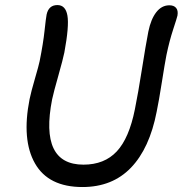

<svg xmlns="http://www.w3.org/2000/svg" viewBox="-20 -756 729 766"><path d="M309.1 -9.8Q173.3 -9.8 119.6 -104Q65.9 -198.2 98.1 -360.8Q104 -389.6 119.4 -442.4Q134.8 -495.1 138.2 -512.2Q152.3 -582.5 157.7 -633.1Q163.1 -683.6 166 -698.2Q174.3 -735.8 209 -735.8Q241.7 -735.8 249 -693.8Q256.3 -651.9 236.8 -546.9Q231.4 -520 212.9 -454.6Q194.3 -389.2 188 -359.9Q136.7 -99.1 313 -99.1Q396.5 -99.1 445.8 -151.9Q495.1 -204.6 518.1 -319.8Q531.2 -384.3 546.1 -479.2Q561 -574.2 571.8 -629.9Q582 -679.7 603.5 -707.3Q625 -734.9 655.8 -734.9Q673.8 -734.9 682.6 -724.4Q691.4 -713.9 688 -693.8Q686 -684.6 670.9 -638.7Q655.8 -592.8 644 -536.1Q637.7 -503.9 625.7 -428Q613.8 -352.1 605 -310.1Q576.7 -164.1 502.4 -86.9Q428.2 -9.8 309.1 -9.8Z"/></svg>

Font: Shantell Sans Bouncy
Style: Italic
Weight: 400
Italic angle: -11.31°
Designer: Stephen Nixon, Anya Danilova, Shantell Martin
Foundry: Arrow Type
Version: Version 1.006;[9816181b4]